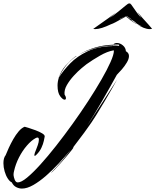

<svg xmlns="http://www.w3.org/2000/svg" viewBox="-73 -882 908 1121"><path d="M55 219Q38 219 21.5 210.5Q5 202 -4 183Q-16 178 -27.5 160.5Q-39 143 -46 118.5Q-53 94 -53 71Q-53 40 -40 24Q-33 6 -21.5 -19Q-10 -44 4.5 -69.5Q19 -95 36 -115Q53 -135 71 -142Q75 -141 93.5 -135.5Q112 -130 134.5 -121.5Q157 -113 173 -103.5Q189 -94 188 -85Q187 -79 183 -60Q179 -41 168.5 -18.5Q158 4 138 23Q133 28 130 28Q127 28 128 20Q129 12 138 -9Q141 -16 147.5 -34.5Q154 -53 154 -66Q154 -79 146 -79Q141 -79 134 -75Q110 -62 84 -32Q58 -2 38 37Q18 76 9 117Q6 127 6 140Q7 152 13 167.5Q19 183 31 183Q51 183 85 155Q119 127 162.5 79Q206 31 254 -30Q302 -91 350.5 -158.5Q399 -226 442 -292Q485 -358 519 -417Q553 -476 572.5 -520Q592 -564 592 -586L590 -588Q554 -582 510.5 -557Q467 -532 432 -507Q425 -502 403.5 -484Q382 -466 358 -440Q334 -414 317.5 -385.5Q301 -357 304 -330Q312 -318 312 -309Q312 -300 304 -300Q294 -300 278.5 -320Q263 -340 263 -383Q263 -406 271 -430L269 -427Q267 -423 268 -425.5Q269 -428 271 -432V-430Q297 -471 337 -512Q377 -553 437.5 -582Q498 -611 583 -613Q584 -614 584 -616Q553 -616 517 -609Q481 -602 447.5 -590Q414 -578 389 -564Q431 -589 481 -604Q531 -619 587 -621L584 -616Q594 -616 603 -616Q612 -616 619 -614Q623 -615 623 -618Q623 -622 616 -622Q609 -622 602 -622Q595 -622 587 -621Q592 -627 598 -629Q601 -630 603.5 -630.5Q606 -631 609 -631Q628 -631 644.5 -617Q661 -603 662 -583Q680 -573 680 -555Q680 -538 667.5 -517Q655 -496 638.5 -477Q622 -458 609 -445Q569 -372 525 -295.5Q481 -219 434 -145L535 -300L611 -418Q604 -405 584.5 -371Q565 -337 539.5 -293.5Q514 -250 487 -207Q460 -164 437 -133Q432 -125 416.5 -104.5Q401 -84 383 -60Q365 -36 352 -19Q355 -22 356 -22Q358 -22 347 -7.5Q336 7 318 28Q300 49 280.5 71Q261 93 245.5 109Q230 125 224 128Q253 99 282.5 64.5Q312 30 340 -8Q308 31 271 71Q234 111 195.5 144.5Q157 178 121 198.5Q85 219 55 219ZM271 -432Q285 -471 311.5 -500.5Q338 -530 363 -549Q365 -551 368.5 -553Q372 -555 376 -556Q342 -534 317 -504Q292 -474 275 -439Q274 -438 273.5 -436Q273 -434 271 -432ZM346 -16 340 -8 342 -10ZM483 -712Q475 -712 471 -713Q482 -721 507 -738.5Q532 -756 560 -776Q588 -796 606 -810Q608 -812 601 -806Q594 -800 584.5 -791.5Q575 -783 567 -777Q587 -789 614 -811.5Q641 -834 660 -849L673 -859Q678 -862 682 -862Q687 -862 690 -859V-858Q692 -857 694 -854.5Q696 -852 697 -850Q708 -834 724 -811.5Q740 -789 753 -777Q747 -786 738 -799Q729 -812 731 -810Q742 -796 759.5 -776.5Q777 -757 793 -739.5Q809 -722 815 -714Q811 -713 808 -712.5Q805 -712 801 -712Q785 -712 766 -719.5Q747 -727 729 -739Q735 -736 742 -732.5Q749 -729 756 -727L732 -740Q724 -745 718 -751Q712 -757 700 -764Q694 -766 690 -770Q691 -771 691 -771.5Q691 -772 687 -775Q682 -779 676.5 -782Q671 -785 666 -789Q665 -789 665 -788.5Q665 -788 664 -788Q670 -784 676.5 -779.5Q683 -775 690 -770Q690 -767 693 -765Q701 -758 709.5 -752Q718 -746 727 -741Q716 -745 705 -753Q689 -763 682 -770Q675 -777 668 -781Q667 -781 665.5 -783Q664 -785 662 -786Q660 -785 657.5 -783.5Q655 -782 654 -781Q648 -778 633 -769.5Q618 -761 602 -752.5Q586 -744 574 -740Q547 -727 523.5 -719.5Q500 -712 483 -712ZM625 -769 661 -788 632 -774Q627 -772 626.5 -771.5Q626 -771 625 -769Z"/></svg>

Font: Smooch
Style: Regular
Weight: 400
Designer: Robert E. Leuschke
Foundry: Robert E. Leuschke
Version: Version 1.010; ttfautohint (v1.8.3)